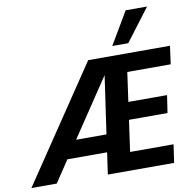

<svg xmlns="http://www.w3.org/2000/svg" viewBox="-131 -1057 1170 1158"><g transform="rotate(-10 454.0 -478.5)"><path d="M-32 0 439 -700H940L925 -589H659L634 -410H871L855 -303H619L592 -111H858L842 0H436L455 -133H212L123 0ZM521 -594 284 -240H470ZM597 -759 714 -957H845L695 -759Z"/></g></svg>

Font: Host Grotesk ExtraBold
Style: Italic
Weight: 800
Italic angle: -8°
Designer: Doğukan Karapınar
Foundry: Element Type
Version: Version 1.003; ttfautohint (v1.8.4.7-5d5b)